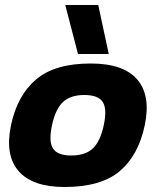

<svg xmlns="http://www.w3.org/2000/svg" viewBox="-20 -738 637 768"><path d="M292 -522 241 -718H373L415 -522ZM238 10Q110 10 54.5 -53.5Q-1 -117 24 -237Q49 -356 124 -420Q199 -484 343 -484Q474 -484 529 -420Q584 -356 559 -237Q534 -117 459 -53.5Q384 10 238 10ZM265 -116Q321 -116 351 -144Q381 -172 395 -237Q409 -302 391 -330Q373 -358 317 -358Q262 -358 232 -330Q202 -302 188 -237Q174 -172 192 -144Q210 -116 265 -116Z"/></svg>

Font: Kanit SemiBold
Style: Italic
Weight: 600
Italic angle: -12°
Designer: Katatrad Team
Foundry: CadsonDemak
Version: Version 2.000; ttfautohint (v1.8.3)